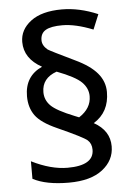

<svg xmlns="http://www.w3.org/2000/svg" viewBox="-54 -807 593 853"><g transform="rotate(-5 242.0 -381.0)"><path d="M144.5 -519.5Q66.4 -562.5 66.4 -636.7Q66.4 -691.4 115.2 -728.5Q164.1 -765.6 253.9 -765.6Q332 -765.6 414.1 -730.5L386.7 -664.1Q308.6 -695.3 250 -695.3Q199.2 -695.3 175.8 -681.6Q152.3 -668 152.3 -636.7Q152.3 -613.3 175.8 -593.8Q187.5 -585.9 293 -535.2Q359.4 -503.9 390.6 -466.8Q421.9 -429.7 421.9 -382.8Q421.9 -293 351.6 -250Q421.9 -210.9 421.9 -140.6Q421.9 -78.1 369.1 -37.1Q316.4 3.9 218.8 3.9Q117.2 3.9 58.6 -27.3V-105.5Q144.5 -62.5 218.8 -62.5Q277.3 -62.5 306.6 -80.1Q335.9 -97.7 335.9 -132.8Q335.9 -160.2 318.4 -175.8Q300.8 -191.4 187.5 -242.2Q117.2 -273.4 91.8 -308.6Q66.4 -343.8 66.4 -394.5Q66.4 -484.4 144.5 -519.5ZM289.1 -281.2Q343.8 -316.4 343.8 -371.1Q343.8 -406.2 316.4 -433.6Q289.1 -460.9 207 -492.2Q140.6 -468.8 140.6 -406.2Q140.6 -371.1 166 -345.7Q191.4 -320.3 269.5 -289.1Z"/></g></svg>

Font: Droid Sans Fallback
Style: Regular
Weight: 400
Designer: Steve Matteson
Foundry: Ascender Corporation
Version: 3.00 (Khmer version)